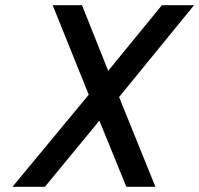

<svg xmlns="http://www.w3.org/2000/svg" viewBox="-20 -720 768 740"><path d="M397 -447 296 -700H183L322 -355L28 0H153L363 -255L467 0H579L439 -346L728 -700H604Z"/></svg>

Font: Advent Pro SemiBold
Style: Italic
Weight: 600
Italic angle: -12°
Version: Version 3.000